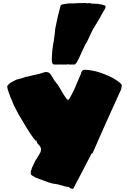

<svg xmlns="http://www.w3.org/2000/svg" viewBox="-20 -1167 859 1282"><path d="M458 89Q458 89 456.5 89Q455 89 454 90L451 91Q448 91 448 89Q444 87 443 83Q408 77 398 73L363 63H358Q353 63 350 61Q341 61 335 59Q327 58 309 52Q291 46 283 43Q267 38 237 26Q223 20 216 18L193 4Q185 -2 185 -8Q185 -27 194 -48Q197 -55 202.5 -65Q208 -75 213 -88Q215 -94 224 -106Q248 -146 250 -150Q254 -161 254 -170Q254 -185 238 -201Q223 -216 223 -230Q218 -230 218 -229H216H215Q213 -231 213 -233Q181 -273 148 -330Q106 -396 80 -450Q72 -462 61 -493Q48 -520 39 -548Q28 -579 28 -588Q28 -598 50 -614Q59 -620 71 -626Q83 -632 89 -635Q94 -636 131 -646L145 -651Q149 -654 154 -654Q160 -654 173 -658Q202 -664 207 -666L243 -674Q273 -684 278 -685L280 -686H283H285Q306 -686 313 -676Q319 -670 333 -648Q335 -642 340.5 -634Q346 -626 348 -624L356 -613L363 -605Q367 -600 371 -593Q375 -586 380 -578Q406 -532 420 -513Q429 -500 435 -500Q438 -500 445 -511Q454 -525 478 -575Q491 -607 509 -648Q518 -666 519 -670Q523 -688 528 -693Q533 -701 546 -701Q578 -701 630 -688Q681 -673 728 -649Q776 -623 793 -601Q793 -574 780 -551L688 -348L598 -144L594 -143Q593 -143 591 -141Q525 -12 470 91Q468 95 458 95ZM326 -766Q326 -816 335 -871Q341 -903 343 -923Q344 -932 346 -945.5Q348 -959 349 -976Q363 -1051 385 -1131L393 -1137L436 -1144Q481 -1144 500 -1146L555 -1147L561 -1144Q564 -1146 573 -1146H583Q583 -1146 584.5 -1145Q586 -1144 588 -1144L594 -1143L638 -1141L644 -1138Q648 -1138 648 -1139H651Q668 -1135 678 -1131Q685 -1129 685 -1122Q685 -1120 683 -1112L672 -1093L658 -1069L643 -1041Q633 -1023 628 -1016Q623 -1009 620 -1003Q617 -997 613 -992Q597 -967 581 -931Q569 -901 549 -868L531 -831Q509 -780 493 -751Q482 -736 476 -736H458H439L433 -739L428 -736H399Q394 -736 387.5 -736.5Q381 -737 373 -736H345Q334 -736 330 -744Q326 -752 326 -766Z"/></svg>

Font: Sigmar One
Style: Regular
Weight: 400
Designer: Vernon Adams
Foundry: Vernon Adams
Version: Version 2.000